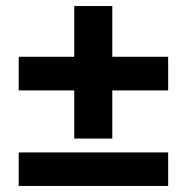

<svg xmlns="http://www.w3.org/2000/svg" viewBox="-20 -656 620 636"><path d="M352 -636V-468H537V-356.5H352V-197H226V-356.5H42V-468H226V-636ZM42 -151H537V-40H42Z"/></svg>

Font: LatoHex
Style: Regular
Weight: 900
Designer: Lukasz Dziedzic
Foundry: tyPoland Lukasz Dziedzic
Version: Version 1.104; Western+Polish opensource